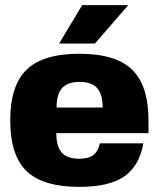

<svg xmlns="http://www.w3.org/2000/svg" viewBox="-20 -720 620 750"><path d="M200 -200Q200 -148 221 -124Q242 -100 289 -100Q325 -100 344 -114Q363 -128 370 -160H540Q524 -71 465 -30.5Q406 10 290 10Q148 10 84 -51.5Q20 -113 20 -250Q20 -386 84 -448Q148 -510 290 -510Q432 -510 496 -448Q560 -386 560 -250V-200ZM201 -300H381Q381 -352 359.5 -376Q338 -400 291 -400Q244 -400 222.5 -376Q201 -352 201 -300ZM211 -550 301 -700H481L351 -550Z"/></svg>

Font: Fivo Sans Modern Heavy
Style: Regular
Weight: 900
Designer: Alexander Slobzheninov
Foundry: Alexander Slobzheninov
Version: 1.0